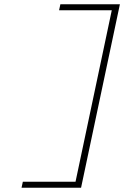

<svg xmlns="http://www.w3.org/2000/svg" viewBox="-20 -770 640 900"><path d="M81 110 87 82H334L504 -722H257L263 -750H542L360 110Z"/></svg>

Font: Geist Mono Thin
Style: Italic
Weight: 100
Italic angle: -12°
Monospace: yes
Designer: Basement.studio, Andrés Briganti, Mateo Zaragoza
Foundry: Basement.studio, Vercel, Andrés Briganti, Guido Ferreyra, Mateo Zaragoza
Version: Version 1.500; ttfautohint (v1.8.4.7-5d5b)